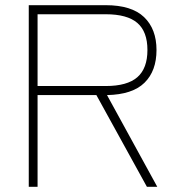

<svg xmlns="http://www.w3.org/2000/svg" viewBox="-20 -721 680 741"><path d="M91 0V-701H388Q488 -701 536 -655Q584 -609 584 -528Q584 -447 537.5 -401.5Q491 -356 393 -354L587 0H547L352 -354H125V0ZM125 -389H388Q471 -389 510 -423Q549 -457 549 -528Q549 -599 510 -632.5Q471 -666 388 -666H125Z"/></svg>

Font: Zen Kaku Gothic New Light
Style: Regular
Weight: 300
Designer: Yoshimichi Ohira
Foundry: Positype
Version: Version 1.002